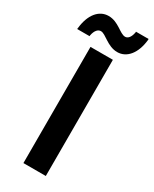

<svg xmlns="http://www.w3.org/2000/svg" viewBox="-229 -882 751 936"><g transform="rotate(30 147.0 -414.5)"><path d="M210 0V-654H84V0ZM310 -823V-829H239V-825C233 -793 219 -781 205 -781C175 -781 142 -829 86 -829C32 -829 -7 -781 -15 -703L-16 -697H54V-701C60 -733 75 -746 90 -746C118 -746 153 -697 209 -697C263 -697 302 -746 310 -823Z"/></g></svg>

Font: Falling Sky
Style: Med
Weight: 500
Designer: Paul D. Hunt
Foundry: Adobe Systems Incorporated
Version: Version 1.02